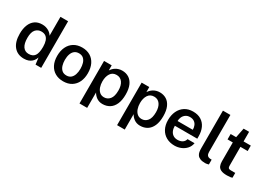

<svg xmlns="http://www.w3.org/2000/svg" viewBox="-11 -1616 3645 2650"><g transform="rotate(30 1812.0 -291.0)"><path d="M258.5 10Q156 10 97.5 -60.5Q39 -131 39 -261Q39 -342 62.8 -401.8Q86.5 -461.5 132.8 -494.2Q179 -527 247.5 -527Q279.5 -527 305.8 -519.2Q332 -511.5 352.5 -499Q373 -486.5 387.2 -471.5Q401.5 -456.5 409.5 -441.5V-743H531.5V0H441.5L428 -106Q422 -87.5 410.2 -67.2Q398.5 -47 378.8 -29.5Q359 -12 329.5 -1Q300 10 258.5 10ZM283.5 -79.5Q349 -79.5 379.2 -122.2Q409.5 -165 409.5 -264Q409 -320.5 395.8 -359Q382.5 -397.5 355.2 -417Q328 -436.5 285 -436.5Q230 -436.5 194.5 -396Q159 -355.5 159 -264Q159 -173 191.5 -126.2Q224 -79.5 283.5 -79.5Z M884 10Q810 10 755 -21.8Q700 -53.5 669.8 -113Q639.5 -172.5 639.5 -256Q639.5 -337 668.8 -398Q698 -459 753 -493Q808 -527 884.5 -527Q958.5 -527 1013 -494.5Q1067.5 -462 1097.2 -401.5Q1127 -341 1127 -256Q1127 -177.5 1098.8 -117.8Q1070.5 -58 1016.2 -24Q962 10 884 10ZM884.5 -82.5Q926.5 -82.5 953.8 -105.5Q981 -128.5 994.2 -168.5Q1007.5 -208.5 1007.5 -259.5Q1007.5 -307 995.8 -347Q984 -387 956.8 -411.2Q929.5 -435.5 884.5 -435.5Q842 -435.5 814.2 -413.2Q786.5 -391 772.8 -351.2Q759 -311.5 759 -259.5Q759 -212.5 771.2 -172.2Q783.5 -132 811 -107.2Q838.5 -82.5 884.5 -82.5Z M1235 161V-517H1356.5L1357.5 -435.5Q1367.5 -452.5 1383.2 -469Q1399 -485.5 1419.8 -498.5Q1440.5 -511.5 1466 -519.2Q1491.5 -527 1522 -527Q1581.5 -527 1627.5 -498.8Q1673.5 -470.5 1699.8 -412Q1726 -353.5 1726 -264Q1726 -172.5 1699 -111.5Q1672 -50.5 1623.5 -20.2Q1575 10 1511 10Q1481.5 10 1457.2 2Q1433 -6 1414 -20Q1395 -34 1380.8 -50.5Q1366.5 -67 1357 -85V161ZM1484 -81Q1539 -81 1575 -124.8Q1611 -168.5 1611 -262Q1611 -343 1577.2 -389.8Q1543.5 -436.5 1484 -436.5Q1420 -436.5 1388 -387.2Q1356 -338 1356 -262Q1356 -213 1370.2 -171.8Q1384.5 -130.5 1412.8 -105.8Q1441 -81 1484 -81Z M1834 161V-517H1955.5L1956.5 -435.5Q1966.5 -452.5 1982.2 -469Q1998 -485.5 2018.8 -498.5Q2039.5 -511.5 2065 -519.2Q2090.5 -527 2121 -527Q2180.5 -527 2226.5 -498.8Q2272.5 -470.5 2298.8 -412Q2325 -353.5 2325 -264Q2325 -172.5 2298 -111.5Q2271 -50.5 2222.5 -20.2Q2174 10 2110 10Q2080.5 10 2056.2 2Q2032 -6 2013 -20Q1994 -34 1979.8 -50.5Q1965.5 -67 1956 -85V161ZM2083 -81Q2138 -81 2174 -124.8Q2210 -168.5 2210 -262Q2210 -343 2176.2 -389.8Q2142.5 -436.5 2083 -436.5Q2019 -436.5 1987 -387.2Q1955 -338 1955 -262Q1955 -213 1969.2 -171.8Q1983.5 -130.5 2011.8 -105.8Q2040 -81 2083 -81Z M2528.5 -230.5Q2528 -186.5 2542.5 -152.5Q2557 -118.5 2585.5 -99.2Q2614 -80 2656 -80Q2699 -80 2730.8 -99.2Q2762.5 -118.5 2773 -158H2884.5Q2875.5 -104 2841.5 -66.5Q2807.5 -29 2759.2 -9.5Q2711 10 2659 10Q2584 10 2527.2 -21.8Q2470.5 -53.5 2438.8 -112.5Q2407 -171.5 2407 -253Q2407 -332.5 2436 -394.2Q2465 -456 2519.8 -491.5Q2574.5 -527 2651.5 -527Q2728 -527 2780.2 -494.5Q2832.5 -462 2859.2 -403.8Q2886 -345.5 2886 -267.5V-230.5ZM2528.5 -306H2771Q2771 -343.5 2758 -373.8Q2745 -404 2718.2 -421.8Q2691.5 -439.5 2651 -439.5Q2611 -439.5 2583.5 -420Q2556 -400.5 2542 -369.8Q2528 -339 2528.5 -306Z M3148 7.5Q3098 7.5 3068 -5Q3038 -17.5 3023 -38.5Q3008 -59.5 3003.5 -85.8Q2999 -112 2999 -139.5V-743H3118V-153.5Q3118 -120 3131.8 -101.5Q3145.5 -83 3176.5 -80L3202.5 -79V-2.5Q3189 1.5 3175 4.5Q3161 7.5 3148 7.5Z M3573.5 -431H3458L3458.5 -134.5Q3458.5 -111.5 3463.8 -100.8Q3469 -90 3480.8 -86.8Q3492.5 -83.5 3512.5 -83.5H3576V-6.5Q3566 -2.5 3545.8 0.8Q3525.5 4 3491.5 4Q3430 4 3396.2 -12.2Q3362.5 -28.5 3349.5 -58.5Q3336.5 -88.5 3336.5 -130V-431H3252.5V-517H3340L3370.5 -670.5H3458V-517.5H3573.5Z"/></g></svg>

Font: Public Sans SemiBold
Style: Regular
Weight: 600
Designer: The Public Sans Project Authors: Dan O. Williams and USWDS (Libre Franklin designed by Pablo Impallari and Rodrigo Fuenz
Version: Version 1.007